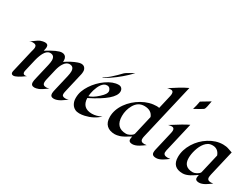

<svg xmlns="http://www.w3.org/2000/svg" viewBox="-63 -1457 2740 2092"><g transform="rotate(30 1307.0 -411.5)"><path d="M287.1 -391.6Q417 -474.1 470.7 -474.1Q515.1 -474.1 527.3 -433.6Q530.8 -420.9 530.8 -409.7Q530.8 -398.4 529.3 -391.1Q606 -442.4 669.9 -464.8Q694.8 -474.1 711.9 -474.1Q729 -474.1 740.2 -469Q751.5 -463.9 758.8 -454.6Q773.4 -436 773.4 -412.8Q773.4 -389.6 770 -375.5L715.8 -142.1Q707 -106.9 707 -89.8Q707 -58.6 751.5 -58.6Q769.5 -58.6 790.5 -65.9Q740.7 -30.3 721.2 -18.6Q675.8 7.3 641.6 7.3Q597.2 7.3 597.2 -35.2Q597.2 -53.7 608.4 -98.6L651.4 -282.7Q660.2 -321.8 660.2 -344.7Q660.2 -406.2 605.5 -406.2Q564.9 -406.2 535.2 -357.9Q513.7 -323.2 501.5 -272.9L469.2 -134.3Q464.4 -112.3 464.4 -98.6Q464.4 -58.6 508.3 -58.6Q526.9 -58.6 546.9 -65.9Q477.5 -14.6 447.8 -3.7Q418 7.3 398.4 7.3Q354 7.3 354 -35.2Q354 -53.7 365.2 -98.6L408.2 -282.7Q417 -321.8 417 -344.7Q417 -406.2 361.8 -406.2Q309.6 -406.2 274.4 -315.4Q263.7 -288.1 255.4 -253.9L220.2 -103Q217.8 -94.2 217.8 -86.4Q217.8 -56.2 245.1 -56.2Q255.9 -56.2 268.1 -61Q172.4 9.8 135.7 9.8Q106.9 9.8 106.9 -18.6Q106.9 -25.4 108.9 -33.2L174.3 -314.5Q177.7 -329.1 182.1 -344.2Q186.5 -359.4 186.5 -375Q186.5 -410.6 140.1 -410.6Q119.1 -410.6 96.7 -402.8Q113.3 -408.2 136.7 -426.8Q181.2 -460.4 198.2 -466.3Q231.9 -478 253.9 -478Q295.4 -478 295.4 -440.9Q295.4 -426.3 287.1 -391.6Z M1233.9 -423.8Q1233.9 -321.3 955.1 -182.1Q960 -59.1 1083.5 -59.1Q1139.6 -59.1 1199.7 -90.3Q1130.4 -23.9 1025.9 -0.5Q993.2 6.8 962.2 6.8Q931.2 6.8 908.9 -4.2Q886.7 -15.1 872.6 -33.7Q845.7 -69.8 845.7 -119.4Q845.7 -168.9 860.6 -209.2Q875.5 -249.5 900.6 -288.1Q925.8 -326.7 959 -361.3Q992.2 -396 1029.8 -421.9Q1111.3 -478.5 1180.7 -478.5Q1205.6 -478.5 1219.7 -463.1Q1233.9 -447.8 1233.9 -423.8ZM970.2 -286.1Q958 -242.7 955.6 -205.6Q1003.4 -218.3 1064.5 -273.9Q1100.1 -306.6 1111.8 -325.9Q1123.5 -345.2 1123.5 -361.1Q1123.5 -377 1111.1 -393.6Q1098.6 -410.2 1076.2 -410.2Q1053.7 -410.2 1037.8 -399.2Q1022 -388.2 1009.3 -370.6Q996.6 -353 986.8 -330.8Q977.1 -308.6 970.2 -286.1ZM1273.9 -678.7Q1177.2 -576.2 1061 -498.5Q1021.5 -471.7 986.8 -456.1L988.3 -461.9Q1027.8 -483.9 1061.8 -513.9Q1095.7 -543.9 1116.5 -564.7Q1137.2 -585.4 1147 -595.7Q1167.5 -617.2 1177 -623.5Q1186.5 -629.9 1196.5 -636Q1206.5 -642.1 1217.8 -648.4Q1229 -654.8 1239.7 -660.6Q1254.4 -668.9 1273.9 -678.7Z M1731 -682.1Q1731 -718.3 1699.2 -718.3Q1688 -718.3 1677.2 -715.8Q1666.5 -713.4 1655.8 -710.9Q1707 -743.7 1758.1 -775.9Q1809.1 -808.1 1864.3 -833.5L1701.7 -135.3Q1696.3 -114.7 1696.3 -97.2Q1696.3 -58.6 1743.2 -58.6Q1757.8 -58.6 1772.5 -61.5Q1757.3 -51.3 1740.7 -39.1Q1724.1 -26.9 1706.1 -16.6Q1664.1 7.8 1631.3 7.8Q1596.7 7.8 1587.9 -9.8Q1584 -17.1 1584 -27.3Q1584 -43.5 1589.8 -64.5Q1506.8 -11.7 1470.5 -1Q1434.1 9.8 1411.6 9.8Q1343.8 9.8 1307.1 -25.4Q1270.5 -60.5 1270.5 -128.9Q1270.5 -218.3 1330.6 -303.7Q1386.2 -382.3 1475.6 -433.6Q1565.9 -484.4 1654.8 -484.4Q1672.9 -484.4 1687.5 -481L1724.6 -641.1Q1731 -666.5 1731 -682.1ZM1656.2 -347.7Q1629.9 -418.9 1539.6 -418.9Q1459.5 -418.9 1416.5 -341.8Q1380.4 -277.3 1380.4 -202.1Q1380.4 -56.2 1515.1 -56.2Q1534.2 -56.2 1556.2 -67.4Q1595.2 -87.9 1600.1 -106Z M2147.9 -828.6Q2133.8 -742.2 2123 -722.7Q2120.1 -716.8 2089.6 -699.5Q2059.1 -682.1 2047.4 -675.3Q2021.5 -660.6 2012.7 -656.2Q2028.8 -707.5 2037.6 -762.2ZM1940.4 -339.8Q1940.4 -375.5 1908.7 -375.5Q1894 -375.5 1865.2 -368.7Q2012.2 -462.9 2073.7 -491.2L1993.7 -146.5Q1990.7 -133.8 1987.5 -120.6Q1984.4 -107.4 1984.4 -94.2Q1984.4 -56.6 2039.1 -56.6Q2052.7 -56.6 2070.8 -60.1Q2055.2 -49.3 2038.6 -37.1Q2022 -24.9 2004.4 -14.6Q1963.4 9.3 1929.7 9.3Q1889.6 9.3 1879.9 -12.2Q1876 -21 1876 -32.2Q1876 -49.8 1880.4 -68.4L1934.1 -299.8Q1940.4 -325.2 1940.4 -339.8Z M2264.2 9.8Q2131.8 9.8 2131.8 -121.1Q2131.8 -210.4 2184.6 -296.4Q2235.4 -378.9 2317.9 -430.7Q2402.8 -484.4 2492.7 -484.4Q2532.2 -484.4 2565.2 -472.4Q2598.1 -460.4 2614.3 -455.6L2539.6 -135.3Q2534.2 -109.9 2534.2 -97.2Q2534.2 -58.6 2581.1 -58.6Q2596.2 -58.6 2610.4 -61.5Q2595.2 -51.3 2578.6 -39.1Q2562 -26.9 2544.4 -16.6Q2502 7.8 2469.7 7.8Q2434.6 7.8 2425.3 -9.8Q2421.9 -17.1 2421.9 -27.3Q2421.9 -43.5 2427.7 -64.5Q2409.7 -52.7 2390.4 -39.8Q2371.1 -26.9 2350.6 -15.6Q2302.7 9.8 2264.2 9.8ZM2238.3 -169.4Q2238.3 -56.2 2353.5 -56.2Q2372.1 -56.2 2394 -67.4Q2433.1 -87.9 2438 -106L2494.1 -347.7Q2480.5 -384.3 2456.1 -401.6Q2431.6 -418.9 2398.7 -418.9Q2365.7 -418.9 2344.2 -406.5Q2322.8 -394 2305.7 -373.5Q2288.6 -353 2275.9 -326.9Q2263.2 -300.8 2254.9 -272.9Q2238.3 -217.3 2238.3 -169.4Z"/></g></svg>

Font: Fondamento
Style: Italic
Weight: 400
Italic angle: -12°
Version: Version 1.000